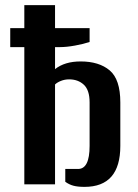

<svg xmlns="http://www.w3.org/2000/svg" viewBox="-20 -720 540 750"><path d="M235 -10V-60H285Q330 -60 330 -150V-320Q330 -368 307.5 -389Q285 -410 250 -410Q233 -410 218 -404Q203 -398 195 -390V0H75V-536H20V-610H75V-700H195V-610H330V-556Q306 -548 273 -542Q240 -536 215 -536H195V-450Q233 -480 295 -480Q367 -480 408.5 -445Q450 -410 450 -320V-150Q450 10 310 10Q284 10 267 5.5Q250 1 235 -10Z"/></svg>

Font: Cuprum
Style: Bold
Weight: 700
Designer: Jovanny Lemonad
Foundry: Jovanny Lemonad
Version: Version 2.000